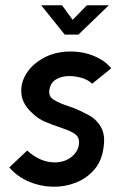

<svg xmlns="http://www.w3.org/2000/svg" viewBox="-20 -700 469 727"><path d="M15 -66 83 -130Q132 -85 189 -85Q230 -86 256 -110.5Q282 -135 279 -168Q276 -187 256.5 -197.5Q237 -208 209.5 -217Q182 -226 153 -238Q124 -250 103 -271Q65 -305 61 -344.5Q57 -384 79 -420Q101 -456 143 -479.5Q185 -503 239 -505Q293 -506 336 -488Q379 -470 401 -441L329 -383Q312 -399 288 -405.5Q264 -412 242 -412Q214 -412 192.5 -399.5Q171 -387 167 -359Q163 -335 184 -322Q205 -309 238 -298.5Q271 -288 304 -270Q341 -254 361 -221Q381 -188 371 -135Q364 -88 335.5 -56Q307 -24 266 -8Q225 8 179 7Q133 6 90 -12Q47 -30 15 -66ZM225 -569 136 -680H215L255 -625L309 -680H392L277 -569Z"/></svg>

Font: Kulim Park SemiBold
Style: Italic
Weight: 600
Italic angle: -8°
Designer: Noponies / Dale Sattler
Foundry: Noponies
Version: Version 1.000; ttfautohint (v1.8.3)